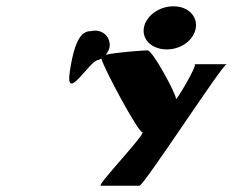

<svg xmlns="http://www.w3.org/2000/svg" viewBox="-20 -776 793 610"><path d="M202 -550C186 -444 266 -585 291 -585C295 -586 299 -588 302 -590C311 -556 419 -356 432 -356C448 -356 286 -186 300 -186H423C437 -186 687 -572 700 -572H598C610 -572 537 -450 539 -462C541 -475 465 -616 449 -616C437 -616 351 -610 316 -602C326 -614 332 -630 327 -645C321 -670 295 -684 268 -677C242 -677 218 -656 202 -550ZM437 -687C431 -649 464 -619 510 -619C556 -619 596 -649 602 -687C608 -725 577 -756 531 -756C485 -756 443 -725 437 -687Z"/></svg>

Font: Ampere
Style: SCExtIta
Weight: 400
Version: Version 1